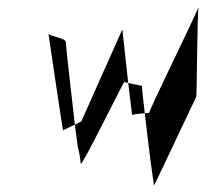

<svg xmlns="http://www.w3.org/2000/svg" viewBox="-20 -676 631 590"><path d="M129 -572C129 -572 174 -264 174 -276L210 -293C199 -386 182 -541 182 -548C182 -558 130 -566 129 -572ZM425 -328C436 -227 450 -125 453 -106C453 -102 582 -378 583 -378C585 -384 586 -627 590 -654C579 -624 435 -332 439 -330C440 -329 433 -329 425 -328ZM590 -654 591 -656ZM374 -421 386 -322C387 -325 410 -327 425 -328C419 -375 416 -411 416 -412ZM210 -293C215 -257 218 -230 219 -225C224 -206 227 -188 228 -173C229 -158 361 -428 362 -424L374 -421L356 -586L230 -303Z"/></svg>

Font: Arrow
Style: Ita
Weight: 400
Version: Version 0.23